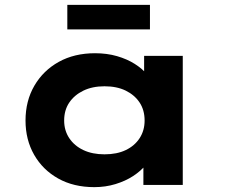

<svg xmlns="http://www.w3.org/2000/svg" viewBox="-20 -761 924 790"><path d="M368 9Q283 9 219.5 -26.5Q156 -62 120.5 -124Q85 -186 85 -265Q85 -346 121.5 -408.5Q158 -471 222 -506.5Q286 -542 371 -542Q420 -542 461.5 -530Q503 -518 534.5 -498Q566 -478 585.5 -454.5Q605 -431 611 -407L573 -405V-531H732V0H570V-141L604 -132Q600 -107 579.5 -82Q559 -57 527.5 -36.5Q496 -16 455 -3.5Q414 9 368 9ZM410 -126Q461 -126 497.5 -143.5Q534 -161 554.5 -192.5Q575 -224 575 -265Q575 -308 554.5 -339Q534 -370 497.5 -388Q461 -406 410 -406Q360 -406 323 -388Q286 -370 265 -339Q244 -308 244 -265Q244 -224 265 -192.5Q286 -161 323 -143.5Q360 -126 410 -126ZM257 -640V-741H597V-640Z"/></svg>

Font: Lexend Mega
Style: Bold
Weight: 700
Version: Version 1.007